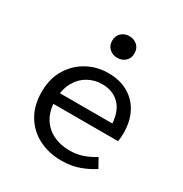

<svg xmlns="http://www.w3.org/2000/svg" viewBox="-169 -845 938 985"><g transform="rotate(30 300.0 -352.0)"><path d="M330 12Q257 12 197.5 -18Q138 -48 103 -105.5Q68 -163 68 -244Q68 -323 103 -380Q138 -437 194.5 -467.5Q251 -498 316 -498Q386 -498 435.5 -469.5Q485 -441 511.5 -390Q538 -339 538 -270Q538 -256 537 -243Q536 -230 534 -220H123V-284H485L464 -261Q464 -347 424.5 -390Q385 -433 318 -433Q273 -433 234.5 -411Q196 -389 173 -347Q150 -305 150 -244Q150 -181 175 -139Q200 -97 243 -75.5Q286 -54 340 -54Q384 -54 419.5 -66.5Q455 -79 488 -100L518 -46Q482 -22 435.5 -5Q389 12 330 12ZM316 -588Q288 -588 269 -605.5Q250 -623 250 -652Q250 -681 269 -698.5Q288 -716 316 -716Q344 -716 363 -698.5Q382 -681 382 -652Q382 -623 363 -605.5Q344 -588 316 -588Z"/></g></svg>

Font: Source Code Pro
Style: Regular
Weight: 400
Monospace: yes
Designer: Paul D. Hunt, Teo Tuominen
Foundry: Adobe Systems Incorporated
Version: Version 1.018;hotconv 1.0.116;makeotfexe 2.5.65601